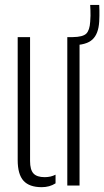

<svg xmlns="http://www.w3.org/2000/svg" viewBox="-20 -750 422 776"><path d="M51.5 -103V-600H101.5V-99Q101.5 -64 115.2 -49Q129 -34 160.5 -34Q185.5 -34 204.5 -44V-9Q180.5 6.5 148.5 6.5Q98.5 6.5 75 -19.5Q51.5 -45.5 51.5 -103ZM252 0V-600H301.5V0ZM273.5 -567.5Q263.5 -567.5 255 -569.5L254 -600Q258.5 -600 263.8 -600Q269 -600 273.5 -600Q315 -600.5 328.8 -614.2Q342.5 -628 344.5 -662Q345.5 -675 345.8 -686.8Q346 -698.5 345.5 -709.2Q345 -720 344.5 -730H381Q381.5 -719 381.8 -708Q382 -697 381.8 -685.8Q381.5 -674.5 381 -663Q378 -612.5 353.2 -590Q328.5 -567.5 273.5 -567.5Z"/></svg>

Font: Big Shoulders Stencil Text Thin ExtraLight
Style: Regular
Weight: 250
Version: Version 2.001